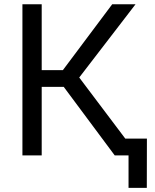

<svg xmlns="http://www.w3.org/2000/svg" viewBox="-20 -748 746 924"><path d="M87.9 -727.5H180.7V-410.6H282.7L520 -727.5H632.3L361.3 -375L644 0H532.2L286.6 -330.1H180.7V0H87.9ZM598.6 0H562V-81.1H687L686.5 156.2H598.6Z"/></svg>

Font: Inter RS Variable
Style: Regular
Weight: 400
Designer: Rasmus Andersson (customised by Maria Ramos and Noel Pretorius)
Foundry: rsms
Version: Version 3.001;Glyphs 3.2.3 (3260)